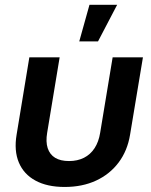

<svg xmlns="http://www.w3.org/2000/svg" viewBox="-20 -758 622 789"><path d="M245.6 10.3Q173.8 10.3 125.7 -15.9Q77.6 -42 57.4 -90.3Q37.1 -138.7 48.3 -205.1L100.6 -522.5H225.1L173.8 -212.4Q167.5 -175.3 176 -149.2Q184.6 -123 206.5 -109.6Q228.5 -96.2 263.7 -96.2Q298.3 -96.2 325 -109.6Q351.6 -123 368.7 -149.2Q385.7 -175.3 391.6 -212.4L442.9 -522.5H567.4L514.6 -205.1Q503.9 -138.7 467.5 -90.3Q431.2 -42 374.8 -15.9Q318.4 10.3 245.6 10.3ZM305.7 -587.9 347.7 -738.3H461.4L382.8 -587.9Z"/></svg>

Font: Inter 28pt SemiBold
Style: Italic
Weight: 600
Italic angle: -9.3988°
Designer: Rasmus Andersson
Foundry: rsms
Version: Version 4.001;git-66647c0bb